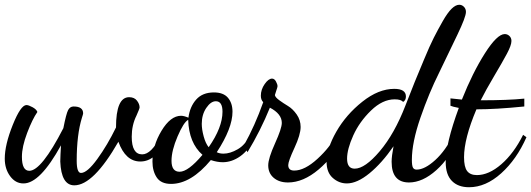

<svg xmlns="http://www.w3.org/2000/svg" viewBox="-21 -740 2230 806"><path d="M-1 -74Q-1 -132 32.5 -215.5Q66 -299 90 -299Q99 -299 115.5 -290Q132 -281 136 -270Q115 -240 93 -182Q71 -124 71 -82Q71 -23 102 -23Q153 -23 245 -202Q257 -263 265 -278Q273 -293 288 -293Q328 -293 328 -264Q328 -261 323 -246Q301 -175 301 -65Q301 -14 319 -14Q345 -14 387.5 -72.5Q430 -131 466 -205Q466 -332 521 -332Q543 -332 554 -317.5Q565 -303 565 -289Q565 -284 552 -255Q532 -215 532 -166Q532 -92 576 -92Q614 -92 653 -168L672 -153Q634 -62 568 -62Q506 -62 476 -145Q371 38 291 38Q236 38 232 -62Q232 -67 233 -93Q234 -119 235 -130Q147 30 78 30Q78 30 77 30Q44 30 21.5 -0.5Q-1 -31 -1 -74Z M619 -62Q619 -128 657 -191Q695 -254 739 -254Q751 -254 770 -246Q776 -292 802.5 -322Q829 -352 877 -352Q917 -352 936 -329.5Q955 -307 955 -271Q955 -202 889 -101Q901 -95 917 -95Q945 -95 977 -113.5Q1009 -132 1026 -170L1044 -157Q1023 -109 987.5 -84Q952 -59 914 -59Q891 -59 864 -68Q781 32 697 32Q655 32 637 5Q619 -22 619 -62ZM699 -65Q699 -19 733 -19Q769 -19 829 -90Q772 -140 769 -237Q750 -227 724.5 -167.5Q699 -108 699 -65ZM826 -220Q826 -197 834 -167.5Q842 -138 855 -122Q913 -205 913 -271Q913 -315 885 -315Q864 -315 845 -287Q826 -259 826 -220Z M1003 -130Q1049 -212 1084 -311Q1074 -321 1074 -338Q1074 -364 1090 -387Q1106 -410 1121 -410Q1131 -410 1137.5 -398Q1144 -386 1144 -378Q1144 -374 1138.5 -358.5Q1133 -343 1133 -341Q1134 -332 1151 -319.5Q1168 -307 1188 -295Q1208 -283 1224.5 -259.5Q1241 -236 1241 -207Q1241 -175 1215 -119Q1189 -63 1189 -47Q1189 -24 1214 -24Q1258 -24 1312 -73.5Q1366 -123 1388 -171L1412 -153Q1381 -83 1316.5 -28.5Q1252 26 1188 26Q1151 26 1128 6.5Q1105 -13 1105 -46Q1105 -75 1133.5 -138Q1162 -201 1162 -224Q1162 -262 1112 -288Q1073 -192 1018 -101Z M1350 -60Q1350 -116 1391 -187.5Q1432 -259 1500 -313Q1568 -367 1634 -367Q1683 -367 1683 -335Q1683 -319 1671 -312Q1663 -323 1636 -323Q1585 -323 1536.5 -276Q1488 -229 1462 -171.5Q1436 -114 1436 -74Q1436 -32 1468 -32Q1511 -32 1573 -105Q1635 -178 1681 -297L1720 -396L1759 -490Q1783 -548 1800 -581.5Q1817 -615 1837.5 -651Q1858 -687 1875 -703.5Q1892 -720 1907 -720Q1918 -720 1926.5 -711.5Q1935 -703 1935 -690Q1935 -669 1899 -594L1822 -434Q1780 -350 1744 -246Q1708 -142 1708 -69Q1708 -45 1712.5 -36.5Q1717 -28 1728 -28Q1762 -28 1806 -68Q1850 -108 1883 -176L1902 -160Q1869 -78 1811 -26Q1753 26 1696 26Q1623 26 1623 -61Q1623 -84 1631 -126Q1582 -55 1530 -12.5Q1478 30 1435 30Q1402 30 1376 7Q1350 -16 1350 -60Z M1850 -59Q1850 -137 1905 -287Q1879 -292 1870 -296V-327Q1894 -324 1918 -322Q1963 -435 2014.5 -516Q2066 -597 2098 -597Q2109 -597 2117.5 -589Q2126 -581 2126 -568Q2126 -550 2107 -514.5Q2088 -479 2053 -420Q2018 -361 1997 -319Q2112 -319 2180 -326V-293Q2061 -281 1979 -281Q1927 -158 1927 -80Q1927 -39 1940 -22Q1953 -5 1981 -5Q2031 -5 2083.5 -50.5Q2136 -96 2175 -174L2189 -164Q2148 -71 2083 -12.5Q2018 46 1948 46Q1902 46 1876 19.5Q1850 -7 1850 -59Z"/></svg>

Font: TypoPRO Dancing Script
Style: Bold
Weight: 700
Designer: Pablo Impallari
Foundry: Pablo Impallari. www.impallari.com Igino Marini. www.ikern.com
Version: Version 1.002